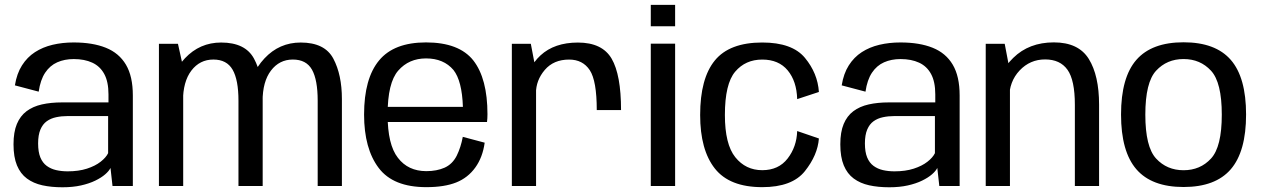

<svg xmlns="http://www.w3.org/2000/svg" viewBox="-20 -775 5260 800"><path d="M240.2 5.3Q283.4 5.3 317.6 -2.4Q351.8 -10.1 377 -22.4Q402.1 -34.6 418.1 -48.5Q434.1 -62.3 440.4 -75.2L448.8 0H533.5V-377.2Q533.5 -457 504.8 -505.4Q476.1 -553.9 421.1 -576Q366.2 -598.1 286.9 -598.1Q240.1 -598.1 199.1 -588.4Q158 -578.6 125.7 -557.7Q93.3 -536.7 71.6 -502.5Q49.9 -468.4 42.1 -419.3L141.2 -393.1Q148.3 -442.3 168.2 -472.1Q188.1 -501.9 218.5 -515.4Q249 -528.9 287.3 -528.9Q332.2 -528.9 364.5 -513.9Q396.9 -499 414.4 -466.7Q432 -434.4 432 -381.8V-348.3H238.3Q191.9 -348.3 154.5 -339.9Q117.1 -331.5 90.7 -311.7Q64.3 -291.9 50.3 -258.3Q36.3 -224.7 36.3 -173.7Q36.3 -120.7 50.7 -85.9Q65.1 -51.1 92.2 -31.1Q119.3 -11.1 156.6 -2.9Q194 5.3 240.2 5.3ZM262.1 -61.1Q236.4 -61.1 214 -66.2Q191.7 -71.3 174.6 -83.9Q157.6 -96.4 148.2 -119Q138.8 -141.6 138.8 -177.3Q138.8 -212.6 148.4 -235.2Q157.9 -257.7 174.8 -269.8Q191.6 -281.9 214 -286.6Q236.4 -291.4 261.8 -291.4H430.5V-136.8Q421.8 -118.7 399.3 -101.1Q376.9 -83.5 342.3 -72.3Q307.7 -61.1 262.1 -61.1Z M642.2 0H743.3V-493.8L721.5 -592.4H642.2ZM973.6 0H1074.5V-362.5Q1074.5 -463.5 1038.4 -530.6Q1002.3 -597.8 901.4 -597.8Q812.3 -597.8 750.6 -532.2Q688.9 -466.6 688.9 -379.8L742.4 -353.2Q742.4 -435 777.4 -480.9Q812.5 -526.9 869.1 -526.9Q924.8 -526.9 949.2 -484.6Q973.6 -442.3 973.6 -355.5ZM1303.7 0H1404.6V-362.5Q1404.6 -463.3 1369 -530.5Q1333.4 -597.8 1232.9 -597.8Q1143.7 -597.8 1081.9 -531.6Q1020 -465.4 1020 -379.8L1074.1 -353.2Q1074.1 -435 1109 -480.9Q1143.9 -526.9 1200.2 -526.9Q1256.3 -526.9 1280 -484.6Q1303.7 -442.3 1303.7 -355.5Z M1756.3 4.8V-61.9Q1680.5 -61.9 1638 -117.4Q1595 -172.1 1595 -297.5Q1595 -430.2 1639.3 -480.8Q1683.7 -531.6 1755.2 -531.6Q1828.6 -531.6 1869.5 -483.3Q1905.1 -438.3 1908.8 -329.6H1584.1V-266.6H2009.2Q2011.1 -281.7 2011.1 -299Q2011.1 -447.6 1952.2 -523.2Q1892.7 -598.3 1755 -598.3Q1621.5 -598.3 1559.5 -523.2Q1497 -448 1497 -297.7Q1497 -155.6 1558 -75.1Q1618.3 4.8 1756.3 4.8ZM1756.3 -61.9V4.8Q1831.7 4.8 1880.7 -14.7Q1929.5 -34.1 1960.5 -77.1Q1991.1 -119.4 1999.5 -180.5L1908.3 -204.8Q1900.2 -161.2 1882.9 -126Q1865.1 -91 1832.4 -76.3Q1799.8 -61.9 1756.3 -61.9Z M2466.5 -316.5H2567.7Q2567.7 -463.2 2528.5 -530.5Q2489.2 -597.7 2388 -597.7Q2290 -597.7 2232.1 -544.2Q2174.2 -490.7 2174.2 -414.4L2213.1 -386.2Q2213.1 -440.5 2250 -483.7Q2286.8 -526.8 2351.4 -526.8Q2408.2 -526.8 2437.4 -482.6Q2466.5 -438.3 2466.5 -316.5ZM2112.7 0H2213.6V-477.8L2191.8 -592.4H2112.7Z M2691.6 0H2793V-593H2691.6ZM2691.6 -754.8V-665.6H2793V-754.8Z M3156 4.8Q3280.7 4.8 3333.8 -62Q3386.9 -128.7 3392.1 -198L3301.6 -229Q3299.5 -163.3 3261.8 -114.6Q3224.2 -65.9 3156 -65.9Q3087.1 -65.9 3043.7 -119.9Q3000.4 -173.9 3000.4 -295.9Q3000.4 -425.8 3043.2 -476.3Q3086 -526.8 3156 -526.8Q3224.7 -526.8 3262.1 -481.7Q3299.5 -436.6 3301.6 -362L3392.1 -391.8Q3386.9 -469.9 3333.9 -533.9Q3281 -597.9 3156 -597.9Q3019.6 -597.9 2958.5 -523.1Q2897.3 -448.3 2897.3 -295.9Q2897.3 -150.5 2958.5 -72.9Q3019.6 4.8 3156 4.8Z M3685.2 5.3Q3728.4 5.3 3762.6 -2.4Q3796.8 -10.1 3822 -22.4Q3847.1 -34.6 3863.1 -48.5Q3879.1 -62.3 3885.4 -75.2L3893.8 0H3978.5V-377.2Q3978.5 -457 3949.8 -505.4Q3921.1 -553.9 3866.1 -576Q3811.2 -598.1 3731.9 -598.1Q3685.1 -598.1 3644.1 -588.4Q3603 -578.6 3570.7 -557.7Q3538.3 -536.7 3516.6 -502.5Q3494.9 -468.4 3487.1 -419.3L3586.2 -393.1Q3593.3 -442.3 3613.2 -472.1Q3633.1 -501.9 3663.5 -515.4Q3694 -528.9 3732.3 -528.9Q3777.2 -528.9 3809.5 -513.9Q3841.9 -499 3859.4 -466.7Q3877 -434.4 3877 -381.8V-348.3H3683.3Q3636.9 -348.3 3599.5 -339.9Q3562.1 -331.5 3535.7 -311.7Q3509.3 -291.9 3495.3 -258.3Q3481.3 -224.7 3481.3 -173.7Q3481.3 -120.7 3495.7 -85.9Q3510.1 -51.1 3537.2 -31.1Q3564.3 -11.1 3601.6 -2.9Q3639 5.3 3685.2 5.3ZM3707.1 -61.1Q3681.4 -61.1 3659 -66.2Q3636.7 -71.3 3619.6 -83.9Q3602.6 -96.4 3593.2 -119Q3583.8 -141.6 3583.8 -177.3Q3583.8 -212.6 3593.4 -235.2Q3602.9 -257.7 3619.8 -269.8Q3636.6 -281.9 3659 -286.6Q3681.4 -291.4 3706.8 -291.4H3875.5V-136.8Q3866.8 -118.7 3844.3 -101.1Q3821.9 -83.5 3787.3 -72.3Q3752.7 -61.1 3707.1 -61.1Z M4087.2 0H4188.1V-477.9L4166.3 -592.4H4087.2ZM4458.6 0H4559.5V-338.8Q4559.5 -460.2 4516.7 -529.3Q4473.9 -598.4 4371.1 -598.4Q4267.5 -598.4 4201.9 -533.9Q4136.2 -469.4 4136.2 -396.7L4184.9 -365.3Q4184.9 -435.3 4228.4 -481.4Q4271.9 -527.4 4334.6 -527.4Q4397.1 -527.4 4427.8 -484.4Q4458.6 -441.4 4458.6 -338.3Z M4911.5 4.2Q5044.4 4.2 5108.2 -69.7Q5172 -143.7 5172 -297.8Q5172 -452.4 5108.2 -525.6Q5044.4 -598.8 4911.5 -598.8Q4778.8 -598.8 4714.9 -525.6Q4651 -452.4 4651 -297.8Q4651 -143.7 4714.9 -69.7Q4778.8 4.2 4911.5 4.2ZM4911.5 -65.7Q4842.1 -65.7 4797.1 -114.4Q4752.2 -163 4752.2 -297.3Q4752.2 -431.9 4797.1 -480.4Q4842.1 -529 4911.5 -529Q4981.1 -529 5025.9 -480.4Q5070.8 -431.9 5070.8 -297.3Q5070.8 -163 5025.9 -114.4Q4981.1 -65.7 4911.5 -65.7Z"/></svg>

Font: Anybody Thin
Style: Regular
Weight: 100
Designer: Tyler Finck
Foundry: Etcetera Type Company
Version: Version 1.114;gftools[0.9.25]